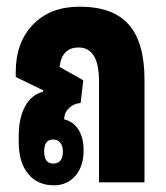

<svg xmlns="http://www.w3.org/2000/svg" viewBox="-20 -545 495 574"><path d="M141 9Q92 9 64 -25.5Q36 -60 36 -119V-139Q36 -192 55 -227Q74 -262 109 -271V-275L27 -315V-329Q27 -418 78.5 -471.5Q130 -525 218 -525Q318 -525 365 -471.5Q412 -418 412 -307V0H276V-302Q276 -403 215 -403Q165 -403 158 -345L229 -305L221 -237Q202 -236 187 -222.5Q172 -209 172 -188Q199 -182 214.5 -157.5Q230 -133 230 -96Q230 -48 205.5 -19.5Q181 9 141 9ZM139 -56Q168 -56 168 -92Q168 -109 160 -118.5Q152 -128 139 -128Q112 -128 112 -92Q112 -56 139 -56Z"/></svg>

Font: Noto Sans Thai Looped UI Condensed ExtraBold
Style: Regular
Weight: 800
Width: 3
Designer: Cadson Demak Team
Foundry: Cadson Demak Co., Ltd.
Version: Version 1.000